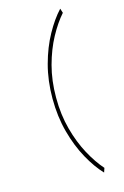

<svg xmlns="http://www.w3.org/2000/svg" viewBox="-136 -808 666 1031"><g transform="rotate(-15 197.5 -292.5)"><path d="M144 -292Q144 -392 167.5 -479Q191 -566 229 -634.5Q267 -703 309 -748L317 -723Q278 -679 243 -614.5Q208 -550 186 -468.5Q164 -387 164 -292Q164 -197 186 -115.5Q208 -34 243 30.5Q278 95 317 139L309 163Q267 119 229 50.5Q191 -18 167.5 -105Q144 -192 144 -292Z"/></g></svg>

Font: Josefin Sans Thin Thin
Style: Regular
Weight: 250
Version: Version 2.001